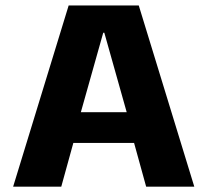

<svg xmlns="http://www.w3.org/2000/svg" viewBox="-20 -696 773 716"><path d="M29 0H208.5L253.5 -163H480L525 0H704.5L497.5 -675.5H236ZM281.5 -277.5 365 -574H369L452.5 -277.5Z"/></svg>

Font: Anybody
Style: Bold
Weight: 700
Designer: Tyler Finck
Foundry: Etcetera Type Company
Version: Version 1.110